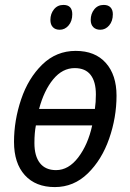

<svg xmlns="http://www.w3.org/2000/svg" viewBox="-20 -752 528 781"><path d="M37 -175Q37 -262 66 -348Q95 -434 152 -489.5Q209 -545 288 -545Q367 -545 410.5 -496Q454 -447 454 -363Q454 -274 424 -188Q394 -102 337 -46.5Q280 9 203 9Q125 9 81 -39.5Q37 -88 37 -175ZM366 -309Q370 -336 370 -368Q370 -420 348.5 -447.5Q327 -475 284 -475Q234 -475 196.5 -429.5Q159 -384 139 -309ZM355 -242H126Q120 -212 120 -170Q120 -117 142.5 -88.5Q165 -60 208 -60Q259 -60 298.5 -112Q338 -164 355 -242ZM185 -671Q185 -696 199.5 -714Q214 -732 238 -732Q274 -732 274 -694Q274 -666 259 -648.5Q244 -631 223 -631Q205 -631 195 -641.5Q185 -652 185 -671ZM349 -671Q349 -696 363.5 -714Q378 -732 402 -732Q420 -732 429.5 -722Q439 -712 439 -694Q439 -666 424 -648.5Q409 -631 388 -631Q370 -631 359.5 -641.5Q349 -652 349 -671Z"/></svg>

Font: Noto Sans UI Narrow
Style: Italic
Weight: 400
Width: 4
Italic angle: -12°
Designer: Monotype Design Team
Foundry: Monotype Imaging Inc.
Version: Version 1.001